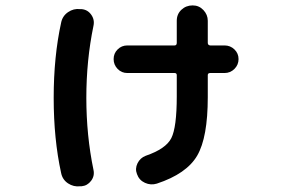

<svg xmlns="http://www.w3.org/2000/svg" viewBox="-20 -640 1040 707"><path d="M449.2 -371.1Q427.7 -371.1 413.1 -386.2Q398.4 -401.4 398.4 -422.4Q398.4 -443.4 413.1 -458Q427.7 -472.7 449.2 -472.7H623Q630.9 -472.7 630.9 -482.4V-563.5Q630.9 -587.9 647.9 -604Q665 -620.1 689.5 -620.1Q712.9 -620.1 729 -603Q745.1 -585.9 745.1 -563.5V-482.4Q745.1 -473.6 753.9 -472.7H806.6Q828.1 -472.7 843.3 -458Q858.4 -443.4 858.4 -422.4Q858.4 -401.4 843.3 -386.2Q828.1 -371.1 806.6 -371.1H753.9Q745.1 -371.1 745.1 -363.3V-282.2Q745.1 -133.8 706.1 -66.9Q667 0 557.6 36.1Q535.2 43 513.7 33.2Q492.2 23.4 484.4 1Q476.6 -18.6 486.3 -38.6Q496.1 -58.6 516.6 -66.4Q590.8 -91.8 610.8 -131.3Q630.9 -170.9 630.9 -285.2V-363.3Q630.9 -371.1 623 -371.1ZM275.4 45.9Q251 48.8 230.5 35.2Q210 21.5 205.1 -2.9Q177.7 -127.9 177.7 -279.8Q177.7 -431.6 205.1 -556.6Q210 -581.1 230.5 -595.2Q251 -609.4 275.4 -606.4H280.3Q302.7 -604.5 315.9 -585.9Q329.1 -567.4 324.2 -544.9Q297.9 -418 297.9 -279.8Q297.9 -141.6 324.2 -14.6Q329.1 7.8 315.4 25.9Q301.8 43.9 280.3 45.9Z"/></svg>

Font: Rounded Mgen+ 1m bold
Style: Bold
Weight: 700
Designer: [Source Han Sans]
Ryoko NISHIZUKA  (kana & ideographs); Paul D. Hunt (Latin, Greek & Cyrillic); Wenlong ZHANG  (bopomofo
Version: Version 1.059.20150602